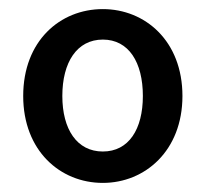

<svg xmlns="http://www.w3.org/2000/svg" viewBox="-20 -830 453 422"><path d="M206 -428C299 -428 381 -499 381 -619C381 -740 299 -810 206 -810C112 -810 31 -740 31 -619C31 -499 112 -428 206 -428ZM206 -497C149 -497 117 -546 117 -619C117 -693 149 -743 206 -743C263 -743 294 -693 294 -619C294 -546 263 -497 206 -497Z"/></svg>

Font: GenYoGothic2 TW M
Style: Regular
Weight: 500
Version: Version 2.100;PS 2.1;hotconv 16.6.51;makeotf.lib2.5.65220 DE